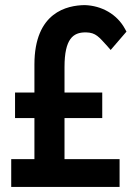

<svg xmlns="http://www.w3.org/2000/svg" viewBox="-20 -733 516 753"><path d="M476 -609 470 -620C439 -677 379 -711 312 -713C244 -712 115 -686 115 -480V-370H39V-270H115V-109H24V0H449V-109H233V-270H381V-370H233V-470C233 -581 267 -606 315 -606H318C356 -605 368 -588 401 -552L414 -537Z"/></svg>

Font: Mint Spirit No2
Style: Bold
Weight: 700
Designer: HARENDAL Hirwen
Foundry: Arkandis Digital Foundry.
Version: Version 1.004;FFEdit